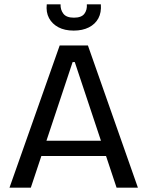

<svg xmlns="http://www.w3.org/2000/svg" viewBox="-20 -871 684 891"><path d="M24 0 257 -660H388L620 0H521L327 -583H317L123 0ZM134 -147V-218H522V-147ZM197 -851H261Q260 -826 274 -807.5Q288 -789 323 -789Q358 -789 371.5 -807Q385 -825 383 -851H448Q451 -813 436.5 -786Q422 -759 392.5 -744Q363 -729 322 -729Q280 -729 251 -744.5Q222 -760 207.5 -787Q193 -814 197 -851Z"/></svg>

Font: Bricolage Grotesque 36pt
Style: Regular
Weight: 400
Designer: Mathieu Triay
Foundry: Atelier Triay
Version: Version 1.001;gftools[0.9.33.dev8+g029e19f]